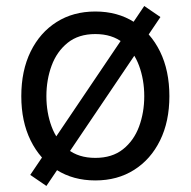

<svg xmlns="http://www.w3.org/2000/svg" viewBox="-20 -591 637 641"><path d="M134.9 29.8 81 -7.1 461.6 -571 515.6 -534.1ZM298.3 11.4Q224.4 11.4 168.9 -23.8Q113.3 -58.9 82.2 -122.2Q51.1 -185.4 51.1 -269.9Q51.1 -355.1 82.2 -418.7Q113.3 -482.2 168.9 -517.4Q224.4 -552.6 298.3 -552.6Q372.2 -552.6 427.7 -517.4Q483.3 -482.2 514.4 -418.7Q545.5 -355.1 545.5 -269.9Q545.5 -185.4 514.4 -122.2Q483.3 -58.9 427.7 -23.8Q372.2 11.4 298.3 11.4ZM298.3 -63.9Q354.4 -63.9 390.6 -92.7Q426.8 -121.4 444.2 -168.3Q461.6 -215.2 461.6 -269.9Q461.6 -324.6 444.2 -371.8Q426.8 -419 390.6 -448.2Q354.4 -477.3 298.3 -477.3Q242.2 -477.3 206 -448.2Q169.7 -419 152.3 -371.8Q134.9 -324.6 134.9 -269.9Q134.9 -215.2 152.3 -168.3Q169.7 -121.4 206 -92.7Q242.2 -63.9 298.3 -63.9Z"/></svg>

Font: InterMG
Style: Regular
Weight: 400
Designer: Rasmus Andersson
Foundry: rsms
Version: Version 3.019;December 26, 2023;FontCreator 15.0.0.2955 64-b